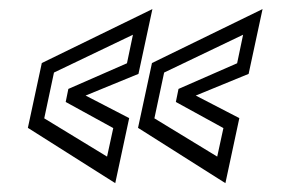

<svg xmlns="http://www.w3.org/2000/svg" viewBox="-20 -522 640 434"><path d="M489.5 -108 292 -233 323.5 -379.5 573.5 -501.5 542 -355 422.5 -306 521 -255ZM471 -168 485 -232.5 377.5 -291.5 383.5 -321 516 -379 529.5 -443.5 351 -358 329 -254.5ZM240.5 -108 43 -233 74.5 -379.5 324.5 -501.5 293 -355 173.5 -306 272 -255ZM222 -168 236 -232.5 128.5 -291.5 134.5 -321 267 -379 280.5 -443.5 102 -358 80 -254.5Z"/></svg>

Font: Tourney Condensed Regular
Style: Italic
Weight: 400
Width: 3
Italic angle: -12°
Designer: Tyler Finck
Foundry: Etcetera Type Co
Version: Version 1.010; ttfautohint (v1.8.3)